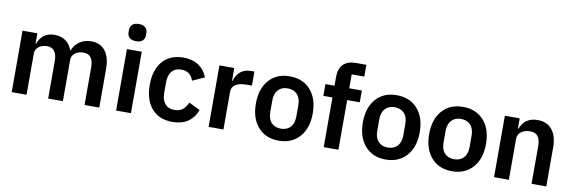

<svg xmlns="http://www.w3.org/2000/svg" viewBox="-53 -1170 4791 1606"><g transform="rotate(10 2342.0 -367.0)"><path d="M74.2 0V-522H200.2V-435.1H205.1Q241.2 -534.2 345.2 -534.2Q399.4 -534.2 438.5 -507.3Q477.5 -480.5 496.1 -428.2H499Q514.2 -474.1 556.4 -504.2Q598.6 -534.2 658.2 -534.2Q734.4 -534.2 776.1 -480.7Q817.9 -427.2 817.9 -330.1V0H692.9V-316.9Q692.9 -374.5 671.9 -402.3Q650.9 -430.2 606.9 -430.2Q566.4 -430.2 537.6 -408.4Q508.8 -386.7 508.8 -346.2V0H383.8V-316.9Q383.8 -430.2 298.8 -430.2Q258.3 -430.2 229.2 -408.4Q200.2 -386.7 200.2 -346.2V0Z M949.7 -663.1V-682.1Q949.7 -711.4 968.5 -728.8Q987.3 -746.1 1023.9 -746.1Q1060.5 -746.1 1079.1 -728.8Q1097.7 -711.4 1097.7 -682.1V-663.1Q1097.7 -634.3 1079.1 -617.2Q1060.5 -600.1 1023.9 -600.1Q987.3 -600.1 968.5 -617.2Q949.7 -634.3 949.7 -663.1ZM960.9 0V-522H1086.9V0Z M1440.4 12.2Q1326.2 12.2 1263.4 -61Q1200.7 -134.3 1200.7 -261.2Q1200.7 -388.2 1263.4 -461.2Q1326.2 -534.2 1440.4 -534.2Q1516.6 -534.2 1568.8 -499.3Q1621.1 -464.4 1644.5 -401.9L1542.5 -356Q1532.2 -391.1 1506.3 -411.6Q1480.5 -432.1 1440.4 -432.1Q1387.7 -432.1 1359.6 -398.7Q1331.5 -365.2 1331.5 -308.1V-212.9Q1331.5 -155.8 1359.6 -122.8Q1387.7 -89.8 1440.4 -89.8Q1483.4 -89.8 1509.8 -111.3Q1536.1 -132.8 1552.7 -171.9L1648.4 -125Q1595.2 12.2 1440.4 12.2Z M1746.6 0V-522H1872.6V-414.1H1877.4Q1889.2 -460.4 1923.8 -491.2Q1958.5 -522 2016.6 -522H2043.5V-402.8H2003.4Q1872.6 -402.8 1872.6 -320.8V0Z M2342.8 12.2Q2231.9 12.2 2167 -61.8Q2102.1 -135.7 2102.1 -261.2Q2102.1 -387.2 2167 -460.7Q2231.9 -534.2 2342.8 -534.2Q2454.6 -534.2 2519.8 -460.7Q2585 -387.2 2585 -261.2Q2585 -135.7 2519.5 -61.8Q2454.1 12.2 2342.8 12.2ZM2342.8 -89.8Q2394.5 -89.8 2424.3 -121.8Q2454.1 -153.8 2454.1 -212.9V-309.1Q2454.1 -368.2 2424.3 -400.1Q2394.5 -432.1 2342.8 -432.1Q2292 -432.1 2262.5 -400.1Q2232.9 -368.2 2232.9 -309.1V-212.9Q2232.9 -153.8 2262.5 -121.8Q2292 -89.8 2342.8 -89.8Z M2724.1 0V-421.9H2647V-522H2724.1V-598.1Q2724.1 -666.5 2760.5 -703.4Q2796.9 -740.2 2866.2 -740.2H2956.1V-640.1H2849.1V-522H2956.1V-421.9H2849.1V0Z M3251.5 12.2Q3140.6 12.2 3075.7 -61.8Q3010.7 -135.7 3010.7 -261.2Q3010.7 -387.2 3075.7 -460.7Q3140.6 -534.2 3251.5 -534.2Q3363.3 -534.2 3428.5 -460.7Q3493.7 -387.2 3493.7 -261.2Q3493.7 -135.7 3428.2 -61.8Q3362.8 12.2 3251.5 12.2ZM3251.5 -89.8Q3303.2 -89.8 3333 -121.8Q3362.8 -153.8 3362.8 -212.9V-309.1Q3362.8 -368.2 3333 -400.1Q3303.2 -432.1 3251.5 -432.1Q3200.7 -432.1 3171.1 -400.1Q3141.6 -368.2 3141.6 -309.1V-212.9Q3141.6 -153.8 3171.1 -121.8Q3200.7 -89.8 3251.5 -89.8Z M3814.5 12.2Q3703.6 12.2 3638.7 -61.8Q3573.7 -135.7 3573.7 -261.2Q3573.7 -387.2 3638.7 -460.7Q3703.6 -534.2 3814.5 -534.2Q3926.3 -534.2 3991.5 -460.7Q4056.6 -387.2 4056.6 -261.2Q4056.6 -135.7 3991.2 -61.8Q3925.8 12.2 3814.5 12.2ZM3814.5 -89.8Q3866.2 -89.8 3896 -121.8Q3925.8 -153.8 3925.8 -212.9V-309.1Q3925.8 -368.2 3896 -400.1Q3866.2 -432.1 3814.5 -432.1Q3763.7 -432.1 3734.1 -400.1Q3704.6 -368.2 3704.6 -309.1V-212.9Q3704.6 -153.8 3734.1 -121.8Q3763.7 -89.8 3814.5 -89.8Z M4170.9 0V-522H4296.9V-435.1H4301.8Q4338.9 -534.2 4447.8 -534.2Q4527.8 -534.2 4571.3 -480.7Q4614.7 -427.2 4614.7 -330.1V0H4489.7V-316.9Q4489.7 -374 4468.8 -402.1Q4447.8 -430.2 4401.9 -430.2Q4358.4 -430.2 4327.6 -408.4Q4296.9 -386.7 4296.9 -346.2V0Z"/></g></svg>

Font: Anuphan SemiBold
Style: Bold
Weight: 600
Designer: Mike Abbink, Paul van der Laan, Pieter van Rosmalen, Mint Tantisuwanna
Foundry: Bold Monday; Cadson Demak
Version: Version 3.002;hotconv 1.0.109;makeotfexe 2.5.65596